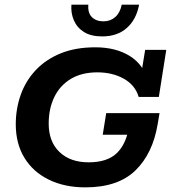

<svg xmlns="http://www.w3.org/2000/svg" viewBox="-20 -798 737 828"><path d="M348 10Q258 10 190 -23.5Q122 -57 85 -118Q48 -179 48 -262Q48 -329 69.5 -389.5Q91 -450 134.5 -496Q178 -542 242 -568Q306 -594 391 -594Q480 -594 540.5 -556Q601 -518 617 -447L587 -467L606 -583H697L665 -380H578Q563 -431 514 -458.5Q465 -486 400 -486Q332 -486 285 -457.5Q238 -429 214 -379Q190 -329 190 -265Q190 -187 236.5 -142.5Q283 -98 362 -98Q441 -98 482 -136Q523 -174 536 -249L579 -217H423L438 -310H668L660 -263Q639 -136 564 -63Q489 10 348 10ZM421 -641Q372 -641 342 -660Q312 -679 298.5 -710.5Q285 -742 288 -778H361Q358 -742 376.5 -724Q395 -706 426 -706Q456 -706 477 -724.5Q498 -743 505 -778H580Q568 -714 527 -677.5Q486 -641 421 -641Z"/></svg>

Font: Rokkitt SemiBold
Style: Bold Italic
Weight: 700
Italic angle: -9°
Version: Version 3.103